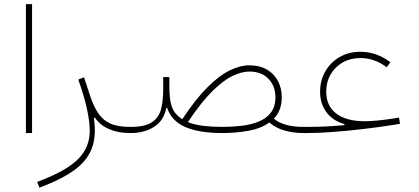

<svg xmlns="http://www.w3.org/2000/svg" viewBox="-20 -634 1999 915"><path d="M132.8 0V-614.3H103.5V0Z M353 -254.9Q379.9 -179.7 393.8 -117.7Q407.7 -55.7 407.7 -10.7Q407.7 43 382.3 85.7Q356.9 128.4 301.8 164.1Q246.6 199.7 157.2 232.9L168 260.3Q271.5 221.7 333 177.5Q394.5 133.3 417.5 73.2Q440.4 13.2 427.2 -71.8L432.1 -73.7Q455.1 -38.6 498.5 -19.3Q542 0 598.1 0H598.6V-29.3H598.1Q543 -29.3 507.6 -44.4Q472.2 -59.6 449.5 -92.3Q426.8 -125 409.7 -176.8L380.4 -265.6Z M757.8 -266.6V-209Q757.8 -155.8 747.8 -115.2Q737.8 -74.7 704.8 -52Q671.9 -29.3 603.5 -29.3H598.6Q592.3 -29.3 590.6 -25.1Q588.9 -21 588.9 -14.6Q588.9 -8.3 590.6 -4.2Q592.3 0 598.6 0H603.5Q668.9 0 715.3 -30.3Q761.7 -60.5 772.5 -120.1H776.4Q797.9 -56.2 864.3 -28.1Q930.7 0 1038.1 0Q1105 0 1164.3 -10.7Q1223.6 -21.5 1263.7 -50.3Q1292.5 -24.9 1334.2 -12.5Q1376 0 1426.8 0H1427.2V-29.3H1426.8Q1378.9 -29.3 1343.8 -39.1Q1308.6 -48.8 1285.2 -68.4Q1303.2 -86.9 1313 -112.5Q1322.8 -138.2 1322.8 -170.9Q1322.8 -213.4 1304.7 -247.8Q1286.6 -282.2 1252 -302.5Q1217.3 -322.8 1167.5 -322.8Q1125.5 -322.8 1075.9 -299.1Q1026.4 -275.4 969.7 -219.2Q913.1 -163.1 848.6 -65.9Q829.6 -78.1 815.7 -94.7Q801.8 -111.3 794.4 -140.9Q787.1 -170.4 787.1 -222.2V-266.6ZM1167.5 -293Q1226.1 -293 1259.3 -258.5Q1292.5 -224.1 1292.5 -170.9Q1292.5 -125 1270.5 -96.9Q1248.5 -68.8 1211.9 -54.2Q1175.3 -39.6 1130.1 -34.4Q1085 -29.3 1038.6 -29.3Q990.7 -29.3 949.2 -34.2Q907.7 -39.1 875.5 -52.2Q938.5 -146.5 991.2 -198.7Q1043.9 -251 1087.9 -272Q1131.8 -293 1167.5 -293Z M1534.7 -197.3Q1534.7 -243.7 1555.9 -279.8Q1577.1 -315.9 1613.8 -336.7Q1650.4 -357.4 1696.8 -357.4Q1765.1 -357.4 1822.8 -313.5L1840.3 -337.4Q1775.4 -387.2 1696.8 -387.2Q1642.1 -387.2 1598.9 -362.3Q1555.7 -337.4 1530.5 -294.2Q1505.4 -251 1505.4 -196.8Q1505.4 -139.2 1536.6 -98.1Q1567.9 -57.1 1621.1 -43V-37.6Q1579.1 -33.7 1536.4 -31.5Q1493.7 -29.3 1448.7 -29.3H1427.2Q1422.4 -29.3 1419.9 -25.6Q1417.5 -22 1417.5 -14.6Q1417.5 -7.3 1419.9 -3.7Q1422.4 0 1427.2 0H1448.7Q1496.1 0 1563.2 -4.9Q1630.4 -9.8 1706.5 -18.6Q1782.7 -27.3 1856.4 -39.1L1886.2 -43.9L1881.8 -73.7L1852.5 -68.8Q1806.6 -62 1773.7 -59.1Q1740.7 -56.2 1719.2 -56.2Q1630.4 -56.2 1582.5 -92.8Q1534.7 -129.4 1534.7 -197.3Z"/></svg>

Font: Estedad VF
Style: Regular
Weight: 100
Designer: Amin Abedi
Version: Version 7.3